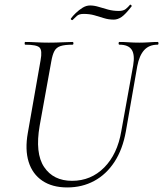

<svg xmlns="http://www.w3.org/2000/svg" viewBox="-20 -809 715 842"><path d="M564 -522Q572 -569 557.5 -591Q543 -613 504 -613Q500 -613 500 -619Q500 -625 504 -625Q524 -625 545 -623.5Q566 -622 591 -622Q613 -622 634 -623.5Q655 -625 671 -625Q675 -625 675 -619Q675 -613 671 -613Q634 -613 612.5 -589.5Q591 -566 582 -519L532 -233Q518 -154 482 -99Q446 -44 393 -15.5Q340 13 275 13Q209 13 165.5 -16.5Q122 -46 105.5 -99.5Q89 -153 102 -226L158 -545Q166 -588 153.5 -600.5Q141 -613 91 -613Q88 -613 88 -619Q88 -625 91 -625Q113 -625 139.5 -623.5Q166 -622 194 -622Q226 -622 252.5 -623.5Q279 -625 298 -625Q302 -625 302 -619Q302 -613 298 -613Q264 -613 245.5 -607Q227 -601 218.5 -585Q210 -569 205 -540L154 -258Q133 -137 173.5 -76.5Q214 -16 296 -16Q379 -16 437 -74.5Q495 -133 512 -234ZM298 -721Q296 -720 292.5 -722.5Q289 -725 291 -728Q299 -739 312.5 -752Q326 -765 342 -775Q358 -785 375 -785Q393 -785 412.5 -779Q432 -773 454 -767Q476 -761 501 -761Q521 -761 531.5 -769.5Q542 -778 550 -788Q552 -790 555.5 -786.5Q559 -783 557 -781Q530 -746 513 -734.5Q496 -723 479 -723Q456 -723 435.5 -729.5Q415 -736 394 -742Q373 -748 347 -748Q327 -748 317.5 -739.5Q308 -731 298 -721Z"/></svg>

Font: Cormorant Light
Style: Italic
Weight: 300
Italic angle: -10°
Designer: Christian Thalmann (Catharsis Fonts)
Foundry: Catharsis Fonts
Version: Version 4.000